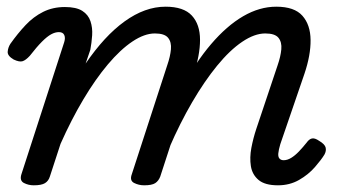

<svg xmlns="http://www.w3.org/2000/svg" viewBox="-20 -539 1029 574"><path d="M81 15Q65 15 51.5 8Q38 1 44 -18L172 -413Q176 -426 172 -434.5Q168 -443 156 -443Q145 -443 133 -436.5Q121 -430 105.5 -414.5Q90 -399 69 -372Q57 -359 47.5 -356Q38 -353 21 -361Q2 -372 3 -384.5Q4 -397 11 -408Q33 -439 56.5 -464Q80 -489 109 -503.5Q138 -518 174 -518Q208 -518 226 -506.5Q244 -495 250.5 -475.5Q257 -456 255.5 -433.5Q254 -411 250 -390L236 -349Q264 -390 293 -421.5Q322 -453 352.5 -475Q383 -497 413.5 -508Q444 -519 475 -519Q529 -519 553.5 -492.5Q578 -466 578 -420Q578 -374 559 -318L459 -11Q454 2 444 8.5Q434 15 411 15Q395 15 381 8Q367 1 374 -18L480 -344Q489 -370 491 -391.5Q493 -413 482.5 -426Q472 -439 443 -439Q412 -439 376 -415Q340 -391 302.5 -346.5Q265 -302 229 -241.5Q193 -181 161 -109L129 -11Q125 2 114.5 8.5Q104 15 81 15ZM811 15Q772 15 753 -1Q734 -17 730 -42.5Q726 -68 731.5 -97Q737 -126 746 -153L810 -344Q819 -370 821 -391.5Q823 -413 812.5 -426Q802 -439 773 -439Q741 -439 704 -414Q667 -389 629 -342.5Q591 -296 554.5 -233.5Q518 -171 486 -97H447Q482 -196 523 -274Q564 -352 611 -407Q658 -462 707 -490.5Q756 -519 806 -519Q860 -519 884 -492Q908 -465 908.5 -419.5Q909 -374 890 -318L818 -108Q813 -91 812 -80.5Q811 -70 815.5 -65Q820 -60 828 -60Q839 -60 850.5 -67Q862 -74 873.5 -86Q885 -98 897 -113Q904 -123 912.5 -125Q921 -127 934 -118Q951 -108 953.5 -98Q956 -88 950 -77Q941 -62 921.5 -39.5Q902 -17 874 -1Q846 15 811 15Z"/></svg>

Font: Playwrite AU VIC
Style: Regular
Weight: 400
Designer: Veronika Burian, José Scaglione
Foundry: TypeTogether
Version: Version 1.002